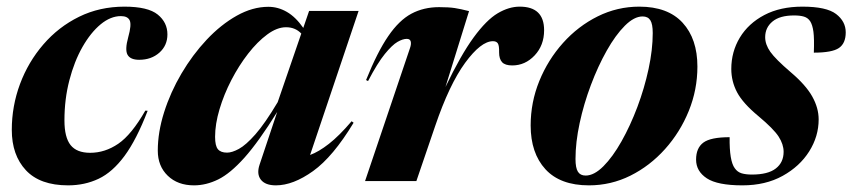

<svg xmlns="http://www.w3.org/2000/svg" viewBox="-20 -545 2566 578"><path d="M344 -496.5Q313 -496.5 283 -471.8Q253 -447 228.2 -403.5Q203.5 -360 188.8 -303.2Q174 -246.5 174 -182.5Q174 -131.5 192.5 -108.2Q211 -85 251.5 -85Q296 -85 336 -112.2Q376 -139.5 417.5 -212L424.5 -211.5Q391 -124.5 354.8 -75.5Q318.5 -26.5 276.8 -6.8Q235 13 185 13Q100.5 13 58 -32.5Q15.5 -78 15.5 -154Q15.5 -225.5 40.2 -292Q65 -358.5 110.5 -411.2Q156 -464 218 -494.5Q280 -525 354.5 -525Q425.5 -525 454.8 -501.2Q484 -477.5 484 -441.5Q484 -408 459.8 -386.5Q435.5 -365 399 -365Q372.5 -365 364 -380Q355.5 -395 366 -433Q376.5 -470.5 370.5 -483.5Q364.5 -496.5 344 -496.5Z M761.5 -49.5 814.5 -208Q758.5 -118 715.8 -70.2Q673 -22.5 636.8 -4.8Q600.5 13 564 13Q515 13 485 -16Q455 -45 455 -91.5Q455 -147 474 -207Q493 -267 526.2 -323.5Q559.5 -380 602.2 -425.5Q645 -471 692.8 -497.8Q740.5 -524.5 788 -524.5Q817 -524.5 843.5 -509.2Q870 -494 893 -461L910.5 -512H1059.5L913.5 -78.5Q939.5 -88 970.2 -112Q1001 -136 1038.5 -180L1044.5 -175.5Q982.5 -73 922.5 -30Q862.5 13 810.5 13Q778.5 13 765.2 -4.2Q752 -21.5 761.5 -49.5ZM627.5 -133Q627.5 -106 636 -95.8Q644.5 -85.5 663.5 -85.5Q678.5 -85.5 699.2 -96.8Q720 -108 748.8 -140.5Q777.5 -173 816 -237.5L887 -444Q869 -463 841 -463Q814 -463 784.5 -441.2Q755 -419.5 727 -383.5Q699 -347.5 676.5 -304Q654 -260.5 640.8 -216Q627.5 -171.5 627.5 -133Z M1214 -399.5Q1218.5 -412 1216.5 -420Q1214.5 -428 1204.5 -428Q1192.5 -428 1176.5 -418.8Q1160.5 -409.5 1138.5 -382.5Q1116.5 -355.5 1088 -301L1082 -304Q1116 -388.5 1148.8 -436.2Q1181.5 -484 1218.5 -503.8Q1255.5 -523.5 1302 -523.5Q1330.5 -523.5 1348.8 -520.8Q1367 -518 1392 -511.5L1321 -283Q1367.5 -380 1406 -432.5Q1444.5 -485 1478.2 -505Q1512 -525 1544.5 -525Q1618 -525 1618 -454Q1618 -408.5 1589.5 -378.2Q1561 -348 1522 -348Q1500.5 -348 1491.5 -357.8Q1482.5 -367.5 1482.5 -387.5Q1483 -407.5 1478.8 -414.2Q1474.5 -421 1464 -421Q1428 -421 1380.2 -355.8Q1332.5 -290.5 1290 -165.5L1233.5 0H1079Z M1904.5 -525Q1990.5 -525 2035 -476.5Q2079.5 -428 2079.5 -344.5Q2079.5 -275 2053.5 -211Q2027.5 -147 1982 -96.2Q1936.5 -45.5 1877.8 -16.2Q1819 13 1753 13Q1666.5 13 1622 -35.5Q1577.5 -84 1577.5 -167.5Q1577.5 -237 1603.5 -301Q1629.5 -365 1675 -415.8Q1720.5 -466.5 1779.5 -495.8Q1838.5 -525 1904.5 -525ZM1743 -16.5Q1768.5 -16.5 1796.5 -44.5Q1824.5 -72.5 1851 -119.5Q1877.5 -166.5 1898.8 -223Q1920 -279.5 1932.5 -337.5Q1945 -395.5 1945 -445.5Q1945 -472.5 1937.8 -484Q1930.5 -495.5 1914.5 -495.5Q1889 -495.5 1861 -467.5Q1833 -439.5 1806.5 -392.5Q1780 -345.5 1758.8 -289Q1737.5 -232.5 1725 -174.5Q1712.5 -116.5 1712.5 -66.5Q1712.5 -39.5 1719.8 -28Q1727 -16.5 1743 -16.5Z M2176.5 -132Q2175.5 -60.5 2192 -38.5Q2200 -27 2212.8 -23.2Q2225.5 -19.5 2243.5 -19.5Q2292 -19.5 2315.5 -37.8Q2339 -56 2339 -88Q2339 -110.5 2324 -133.8Q2309 -157 2263 -195.5Q2216.5 -234 2199 -267Q2181.5 -300 2181.5 -337.5Q2181.5 -389 2207.2 -431.8Q2233 -474.5 2281 -499.8Q2329 -525 2395.5 -525Q2468 -525 2497 -502.8Q2526 -480.5 2526 -447.5Q2526 -414.5 2505.5 -400.5Q2485 -386.5 2430 -386.5Q2431.5 -428.5 2428.8 -449.2Q2426 -470 2419 -481Q2412 -491.5 2400.2 -495Q2388.5 -498.5 2370.5 -498.5Q2327.5 -498.5 2305.5 -480.2Q2283.5 -462 2283.5 -433Q2283.5 -411 2299 -389Q2314.5 -367 2360 -328Q2406 -289 2425.2 -254.5Q2444.5 -220 2444.5 -185.5Q2444.5 -134.5 2416 -89.2Q2387.5 -44 2336 -15.5Q2284.5 13 2215 13Q2140 13 2107.8 -8.2Q2075.5 -29.5 2075.5 -64.5Q2075.5 -99.5 2097.5 -115.8Q2119.5 -132 2176.5 -132Z"/></svg>

Font: Newsreader 72pt
Style: Bold Italic
Weight: 700
Italic angle: -17°
Designer: Hugues Gentile
Foundry: Production Type
Version: Version 1.003; ttfautohint (v1.8.3)